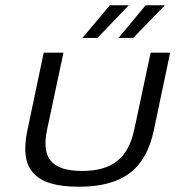

<svg xmlns="http://www.w3.org/2000/svg" viewBox="-20 -700 666 729"><path d="M84 -205C53 -58 110 9 279 9C449 9 533 -60 564 -205L626 -500H552L490 -209C467 -100 407 -51 292 -51C175 -51 136 -100 159 -209L221 -500H146ZM293 -556H350L469 -680H397ZM430 -556H486L606 -680H533Z"/></svg>

Font: LT Wave Light
Style: Italic
Weight: 300
Designer: Daniel Lyons
Version: Version 2.5 (Glyphs App)